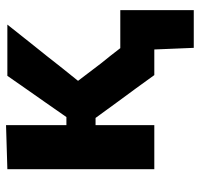

<svg xmlns="http://www.w3.org/2000/svg" viewBox="-33 -511 678 652"><g transform="rotate(-90 306.0 -185.0)"><path d="M57.5 0V-499L207 -503.5V-298.5H234.5L284 -369.5Q306.5 -401.5 329.2 -434Q352 -466.5 374.5 -499H548.5Q512.5 -453.5 477 -409Q441 -364.5 406 -319.5L357.5 -259L416 -182Q429 -165.5 442.5 -149Q455.5 -132 468.5 -115.5H597.5V134H469.5L464 0H377Q355 -31 332.5 -61.5Q310 -92 288 -122L231.5 -199.5H207V0Z"/></g></svg>

Font: Heraclito
Style: Bold
Weight: 700
Designer: Kostas Bartsokas (font) & Cristiano Sobral (main changes)
Foundry: Kostas Bartsokas (font) & Cristiano Sobral (main changes)
Version: Version 1.00;July 8, 2020;FontCreator 13.0.0.2655 64-bit